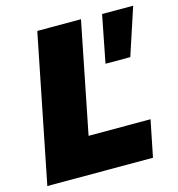

<svg xmlns="http://www.w3.org/2000/svg" viewBox="-105 -792 818 883"><g transform="rotate(-15 304.0 -350.5)"><path d="M255 -174 360 -701H152L12 0H515L550 -174ZM460 -699 416 -474H534L608 -699Z"/></g></svg>

Font: Argentum Sans ExtraBold
Style: Italic
Weight: 800
Italic angle: -11.3°
Designer: Julieta Ulanovsky
Foundry: Julieta Ulanovsky
Version: Version 5.001;February 15, 2019;FontCreator 11.5.0.2425 64-b